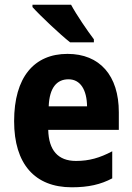

<svg xmlns="http://www.w3.org/2000/svg" viewBox="-20 -786 562 816"><path d="M282 -766H118V-756C150 -720 236 -639 278 -606H379V-619C353 -653 305 -723 282 -766ZM267 -557C125 -557 40 -458 40 -271C40 -89 128 10 285 10C356 10 408 -2 457 -28V-143C404 -115 359 -102 303 -102C226 -102 187 -148 185 -234H485V-309C485 -465 404 -557 267 -557ZM271 -449C322 -449 349 -404 350 -334H187C190 -414 222 -449 271 -449Z"/></svg>

Font: Noto Sans Oriya Cond Bold
Style: Bold
Weight: 700
Width: 3
Designer: Amélie Bonet and Sol Matas
Foundry: Google LLC
Version: Version 2.006